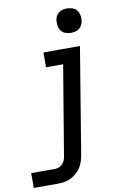

<svg xmlns="http://www.w3.org/2000/svg" viewBox="-143 -798 696 1071"><g transform="rotate(-10 204.5 -262.0)"><path d="M-41 215V131H95Q106 131 118 126Q130 121 138 111.5Q146 102 150.5 90.5Q155 79 156 67L240 -436H143V-520H350L251 81Q248 99 242 117Q236 135 225.5 151Q215 167 199.5 180Q184 193 167 201Q150 209 131.5 212Q113 215 95 215ZM315 -601Q298 -601 282.5 -606.5Q267 -612 258 -624.5Q249 -637 246.5 -653.5Q244 -670 246 -687Q248 -698 254 -709Q260 -720 270 -727Q280 -734 291.5 -736.5Q303 -739 315 -739Q331 -739 346.5 -733.5Q362 -728 371 -715.5Q380 -703 383 -686.5Q386 -670 383 -653Q381 -642 375 -631Q369 -620 359 -613Q349 -606 337.5 -603.5Q326 -601 315 -601Z"/></g></svg>

Font: Iosevka Etoile Medium Oblique
Style: Regular
Weight: 500
Italic angle: -9°
Designer: Belleve Invis
Foundry: Belleve Invis
Version: Version 15.5.2; ttfautohint (v1.8.4)